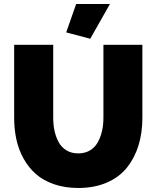

<svg xmlns="http://www.w3.org/2000/svg" viewBox="-20 -934 783 960"><path d="M431.2 -740.2 311 -772 360.8 -914.1H529.8ZM371.1 5.9Q304.7 5.9 250.7 -12.7Q196.8 -31.2 159.9 -63.5Q123 -95.7 98.1 -140.6Q73.2 -185.5 62 -236.6Q50.8 -287.6 50.8 -345.2V-710H246.1V-345.2Q246.1 -308.6 253.2 -277.3Q260.3 -246.1 274.7 -220.9Q289.1 -195.8 313.7 -181.4Q338.4 -167 371.1 -167Q404.3 -167 429.2 -181.6Q454.1 -196.3 468.5 -221.9Q482.9 -247.6 490 -278.6Q497.1 -309.6 497.1 -345.2V-710H691.9V-345.2Q691.9 -269.5 672.4 -206.5Q652.8 -143.6 614.5 -95.7Q576.2 -47.9 513.9 -21Q451.7 5.9 371.1 5.9Z"/></svg>

Font: Rawline Black
Style: Regular
Weight: 900
Designer: Matt McInerney, Pablo Impallari, Rodrigo Fuenzalida
Foundry: Matt McInerney, Pablo Impallari, Rodrigo Fuenzalida
Version: Version 4.020;PS 004.020;hotconv 1.0.88;makeotf.lib2.5.64775